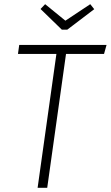

<svg xmlns="http://www.w3.org/2000/svg" viewBox="-20 -899 530 919"><path d="M490 -684 478 -641H296L206 0H160L250 -641H66L72 -684ZM412 -879 431 -855 302 -757H276L174 -856L196 -879L293 -800Z"/></svg>

Font: Fira Sans Condensed ExtraLight
Style: Italic
Weight: 275
Width: 3
Italic angle: -8°
Designer: Carrois Corporate & Edenspiekermann AG
Foundry: Carrois Corporate GbR & Edenspiekermann AG
Version: Version 4.203